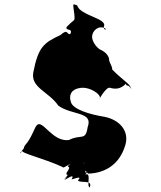

<svg xmlns="http://www.w3.org/2000/svg" viewBox="-20 -970 761 909"><path d="M333 -883C333 -871 324 -873 296 -843C286 -821 331 -840 311 -806C301 -796 341 -839 313 -809C295 -803 304 -838 266 -804C186 -767 161 -746 138 -629C123 -555 210 -537 256 -470C320 -423 423 -443 395 -368C385 -300 364 -337 306 -307C227 -297 182 -407 154 -377C144 -367 128 -314 100 -284C85 -264 107 -282 75 -246C65 -236 105 -275 77 -245C72 -241 84 -258 84 -258C78 -244 187 -221 277 -179C277 -167 330 -211 307 -186C297 -176 333 -218 305 -188C290 -172 324 -193 296 -153C286 -133 318 -157 284 -122C274 -112 314 -149 286 -119C282 -113 338 -155 320 -123C310 -113 377 -146 349 -116C359 -100 423 -123 404 -81C404 -81 434 -113 406 -83C387 -85 414 -154 386 -144C376 -134 414 -182 386 -152C376 -154 408 -218 374 -194C364 -184 400 -221 372 -191C369 -175 386 -162 397 -148C475 -150 545 -189 573 -282C594 -352 544 -403 475 -417C405 -428 326 -452 316 -486C304 -520 318 -547 356 -553C403 -563 464 -521 452 -502C440 -483 482 -564 502 -554C553 -539 574 -575 577 -574C577 -566 576 -567 590 -563C601 -552 606 -539 598 -557C595 -572 556 -595 511 -641C513 -653 501 -668 497 -683C497 -710 474 -727 451 -737C432 -751 416 -776 416 -796C416 -823 445 -852 478 -836C486 -826 470 -826 472 -846C481 -864 447 -879 433 -885C382 -907 356 -920 347 -940C347 -946 343 -945 329 -950C323 -943 333 -915 333 -883Z"/></svg>

Font: Hussar Przerywany
Style: Regular
Weight: 400
Foundry: Cannot Into Space Fonts
Version: Version 0.982